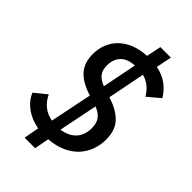

<svg xmlns="http://www.w3.org/2000/svg" viewBox="-257 -866 1034 1034"><g transform="rotate(45 260.5 -349.0)"><path d="M163 -5Q107 -15 66 -44.5Q25 -74 5 -119L74 -175Q109 -101 186 -87L235 -327Q160 -350 124 -390Q88 -430 88 -496Q88 -536 101.5 -571Q115 -606 142 -633Q169 -660 209 -676.5Q249 -693 302 -696L319 -780H399L381 -691Q432 -681 466.5 -654.5Q501 -628 521 -593L451 -534Q416 -594 358 -608L316 -395Q389 -372 427 -332Q465 -292 465 -221Q465 -179 451 -141Q437 -103 409.5 -73.5Q382 -44 340 -25Q298 -6 243 -2L227 82H147ZM367 -210Q367 -248 350 -271Q333 -294 298 -307L253 -85Q308 -93 337.5 -125.5Q367 -158 367 -210ZM185 -507Q185 -471 201.5 -450Q218 -429 253 -416L292 -613Q236 -609 210.5 -580.5Q185 -552 185 -507Z"/></g></svg>

Font: IBM Plex Sans Condensed Medium
Style: Italic
Weight: 500
Width: 3
Italic angle: -11°
Designer: Mike Abbink, Paul van der Laan, Pieter van Rosmalen
Foundry: Bold Monday
Version: Version 1.3